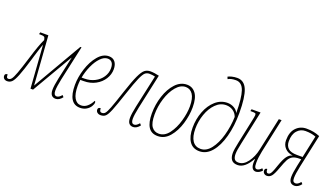

<svg xmlns="http://www.w3.org/2000/svg" viewBox="-89 -1294 3185 1828"><g transform="rotate(20 1503.5 -380.0)"><path d="M456 -63Q456 -103 473 -183L523 -410H521L282 0H256L225 -435Q216 -413 201 -364.5Q186 -316 181 -300L172 -269Q135 -145 111.5 -86.5Q88 -28 68.5 -9.5Q49 9 22 9Q2 9 -10 -2Q-22 -13 -22 -31Q-22 -54 5 -54Q5 -31 9.5 -23.5Q14 -16 26 -16Q42 -16 55.5 -32Q69 -48 89.5 -103Q110 -158 146 -275Q188 -414 220 -480Q216 -505 206.5 -510.5Q197 -516 169 -516H155L160 -536H242L278 -40L566 -536H578L501 -183Q484 -103 484 -63Q484 -16 515 -16Q538 -16 564 -48L579 -31Q565 -12 547.5 -1.5Q530 9 513 9Q456 9 456 -63Z M641 -179Q641 -257 668.5 -343.5Q696 -430 745 -488Q794 -546 854 -546Q894 -546 916 -519Q938 -492 938 -444Q938 -392 908.5 -345Q879 -298 826.5 -269.5Q774 -241 707 -241H673Q669 -207 669 -179Q669 -98 693.5 -56.5Q718 -15 761 -15Q796 -15 824 -39Q852 -63 870 -100Q874 -100 876.5 -96Q879 -92 879 -86Q879 -69 865 -46Q851 -23 824 -6.5Q797 10 760 10Q641 10 641 -179ZM705 -266Q762 -266 809 -290Q856 -314 883 -355Q910 -396 910 -444Q910 -483 894 -502Q878 -521 850 -521Q813 -521 777 -483.5Q741 -446 714.5 -386.5Q688 -327 677 -266Z M1241 -63Q1241 -103 1258 -183L1330 -514Q1302 -521 1273 -521Q1246 -521 1228.5 -505.5Q1211 -490 1188 -438Q1165 -386 1126 -269Q1081 -134 1059 -80Q1037 -26 1018.5 -8.5Q1000 9 968 9Q948 9 934.5 -2Q921 -13 921 -31Q921 -54 948 -54Q948 -33 954 -24.5Q960 -16 972 -16Q993 -16 1006 -31.5Q1019 -47 1038.5 -97Q1058 -147 1100 -275Q1140 -396 1166.5 -452.5Q1193 -509 1216.5 -527.5Q1240 -546 1275 -546Q1293 -546 1318 -542.5Q1343 -539 1362 -534L1286 -183Q1269 -103 1269 -63Q1269 -16 1300 -16Q1323 -16 1349 -48L1364 -31Q1350 -12 1332.5 -1.5Q1315 9 1298 9Q1241 9 1241 -63Z M1422 -174Q1422 -265 1450 -351Q1478 -437 1528.5 -491.5Q1579 -546 1645 -546Q1701 -546 1734.5 -500.5Q1768 -455 1768 -361Q1768 -280 1742 -193.5Q1716 -107 1666 -48.5Q1616 10 1547 10Q1482 10 1452 -37Q1422 -84 1422 -174ZM1740 -360Q1740 -442 1713 -481.5Q1686 -521 1641 -521Q1588 -521 1544 -468.5Q1500 -416 1475 -335.5Q1450 -255 1450 -174Q1450 -88 1476.5 -51.5Q1503 -15 1549 -15Q1608 -15 1651 -72.5Q1694 -130 1717 -211.5Q1740 -293 1740 -360Z M1833 -180Q1833 -266 1862.5 -343.5Q1892 -421 1945.5 -468Q1999 -515 2067 -515Q2102 -515 2132.5 -498Q2163 -481 2176 -452Q2176 -604 2152 -674.5Q2128 -745 2067 -745Q2017 -745 1988 -727L1979 -749Q1992 -757 2018 -763.5Q2044 -770 2072 -770Q2143 -770 2173.5 -696Q2204 -622 2204 -462Q2204 -330 2175 -222.5Q2146 -115 2093 -52.5Q2040 10 1969 10Q1902 10 1867.5 -40.5Q1833 -91 1833 -180ZM2175 -412Q2162 -449 2131.5 -469.5Q2101 -490 2062 -490Q2003 -490 1957 -444Q1911 -398 1886 -326Q1861 -254 1861 -180Q1861 -100 1889.5 -57.5Q1918 -15 1972 -15Q2030 -15 2075 -72.5Q2120 -130 2146 -222Q2172 -314 2175 -412Z M2492 -66Q2492 -86 2494 -100H2490Q2430 9 2356 9Q2313 9 2294 -15Q2275 -39 2275 -84Q2275 -117 2292 -196L2341 -428Q2353 -483 2353 -495Q2353 -509 2345.5 -512.5Q2338 -516 2310 -516H2296L2301 -536H2392L2320 -196Q2303 -120 2303 -84Q2303 -50 2315 -33Q2327 -16 2356 -16Q2408 -16 2448.5 -71Q2489 -126 2505 -202L2577 -536H2605L2531 -191Q2517 -124 2517 -73Q2517 -40 2523.5 -28Q2530 -16 2544 -16Q2554 -16 2566.5 -23.5Q2579 -31 2589 -43L2604 -26Q2591 -9 2572.5 0Q2554 9 2542 9Q2492 9 2492 -66Z M2876 -60Q2876 -100 2893 -180L2908 -250H2893Q2847 -250 2822 -236.5Q2797 -223 2781.5 -194.5Q2766 -166 2743 -102Q2719 -35 2700 -12.5Q2681 10 2653 10Q2636 10 2624 -1Q2612 -12 2612 -30Q2612 -53 2636 -53Q2636 -15 2656 -15Q2667 -15 2675 -21.5Q2683 -28 2693 -49.5Q2703 -71 2718 -116Q2742 -186 2764.5 -217Q2787 -248 2820 -256Q2770 -261 2740 -292.5Q2710 -324 2710 -371Q2710 -454 2752 -498Q2794 -542 2857 -542Q2898 -542 2930 -535.5Q2962 -529 2993 -516L2921 -180Q2904 -100 2904 -60Q2904 -35 2912 -25.5Q2920 -16 2935 -16Q2958 -16 2984 -48L2999 -31Q2985 -12 2967.5 -1.5Q2950 9 2933 9Q2876 9 2876 -60ZM2913 -275 2961 -499Q2916 -517 2855 -517Q2805 -517 2771.5 -479Q2738 -441 2738 -372Q2738 -326 2765.5 -300.5Q2793 -275 2856 -275Z"/></g></svg>

Font: Noto Serif CondThin
Style: Italic
Weight: 250
Width: 3
Italic angle: -12°
Designer: Monotype Design Team
Foundry: Monotype Imaging Inc.
Version: Version 1.001